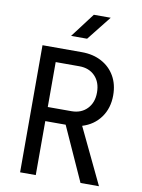

<svg xmlns="http://www.w3.org/2000/svg" viewBox="-101 -1018 802 1086"><g transform="rotate(10 300.0 -475.0)"><path d="M92 0V-730H318Q383 -730 432 -703.5Q481 -677 508 -630Q535 -583 535 -520Q535 -446 496.5 -393Q458 -340 392 -320L545 0H439L299 -310H182V0ZM182 -391H318Q374 -391 408 -426.5Q442 -462 442 -520Q442 -579 408 -614Q374 -649 318 -649H182ZM242 -810 348 -950H445L334 -810Z"/></g></svg>

Font: Liga JetBrainsMono Nerd Font
Style: Regular
Weight: 400
Designer: Philipp Nurullin, Konstantin Bulenkov
Foundry: JetBrains
Version: Version 2.225; ttfautohint (v1.8.3)